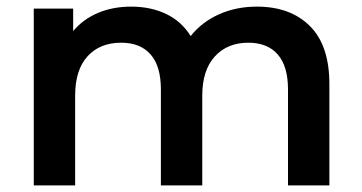

<svg xmlns="http://www.w3.org/2000/svg" viewBox="-20 -560 1093 580"><path d="M975 -306V0H850V-290Q850 -360 819 -395.5Q788 -431 730 -431Q667 -431 629 -389.5Q591 -348 591 -271V0H466V-290Q466 -360 435 -395.5Q404 -431 346 -431Q282 -431 244.5 -390Q207 -349 207 -271V0H82V-534H201V-466Q231 -502 276 -521Q321 -540 376 -540Q436 -540 482.5 -517.5Q529 -495 556 -451Q589 -493 641 -516.5Q693 -540 756 -540Q857 -540 916 -481.5Q975 -423 975 -306Z"/></svg>

Font: APTA Sans SemiBold
Style: Bold
Weight: 600
Version: Version 7.200